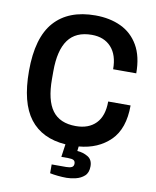

<svg xmlns="http://www.w3.org/2000/svg" viewBox="-95 -771 837 1030"><g transform="rotate(10 323.5 -255.5)"><path d="M339 187Q316 187 291.5 184.5Q267 182 248 178V130H327Q347 130 357.5 124.5Q368 119 368 105Q368 92 359.5 86.5Q351 81 329 81H292L302 11Q173 2 107 -84Q41 -170 41 -343Q41 -525 118 -611.5Q195 -698 341 -698Q420 -698 480.5 -669.5Q541 -641 575.5 -581.5Q610 -522 610 -430H484Q484 -508 445.5 -550Q407 -592 340 -592Q253 -592 211.5 -535Q170 -478 170 -364V-322Q170 -206 211 -150.5Q252 -95 339 -95Q409 -95 448.5 -135.5Q488 -176 488 -255H610Q610 -128 544.5 -63.5Q479 1 374 10L371 35Q403 37 429 52.5Q455 68 455 104Q455 139 435.5 156.5Q416 174 388.5 180.5Q361 187 339 187Z"/></g></svg>

Font: Archivo SemiCondensed SemiBold
Style: Regular
Weight: 600
Width: 4
Designer: Hector Gatti
Foundry: Omnibus-Type
Version: Version 2.001; ttfautohint (v1.8.3)